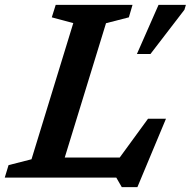

<svg xmlns="http://www.w3.org/2000/svg" viewBox="-42 -727 782 786"><path d="M392 -632 223 -82H448L564 -241H637.5L520.5 39H456.5L434 0H-22.5L-7 -51L87 -75L258 -632.5L170 -656L186 -707H500.5L485.5 -656ZM518.5 -506 607 -707H719L713 -687L574 -506Z"/></svg>

Font: Newsreader Caption Medium
Style: Italic
Weight: 500
Italic angle: -17°
Designer: Hugues Gentile
Foundry: Production Type
Version: Version 1.001